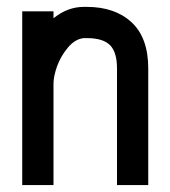

<svg xmlns="http://www.w3.org/2000/svg" viewBox="-20 -532 490 552"><path d="M133.8 0H43.9V-499.5H133.8V-479.5Q174.3 -512.2 220.7 -512.2H229.5Q310.5 -512.2 358.4 -467.8Q406.2 -423.3 406.2 -335.4V0H316.4V-335.4Q316.4 -381.8 296.4 -402.1Q276.4 -422.4 229.5 -422.4H220.7Q195.8 -419.9 175 -395Q154.3 -370.1 144 -341.3Q133.8 -312.5 133.8 -291.5Z"/></svg>

Font: Anka/Coder Narrow
Style: Bold
Weight: 700
Width: 3
Monospace: yes
Version: Version 001.100